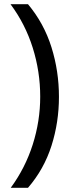

<svg xmlns="http://www.w3.org/2000/svg" viewBox="-20 -734 340 912"><path d="M260 -274Q260 -153 224.5 -41.5Q189 70 113 158H31Q100 64 135.5 -47.5Q171 -159 171 -275Q171 -394 135.5 -507Q100 -620 30 -714H113Q189 -623 224.5 -509.5Q260 -396 260 -274Z"/></svg>

Font: Noto Sans Mandaic
Style: Regular
Weight: 400
Designer: Monotype Design Team
Foundry: Monotype Imaging Inc.
Version: Version 2.002; ttfautohint (v1.8.4.7-5d5b)